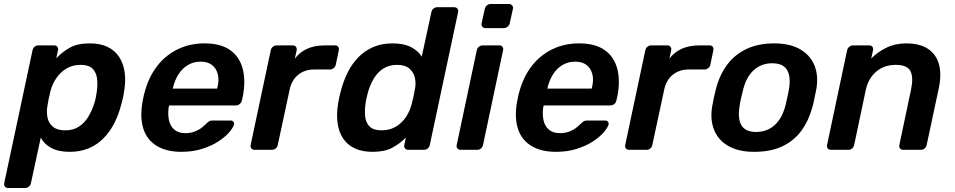

<svg xmlns="http://www.w3.org/2000/svg" viewBox="-52 -746 4753 956"><path d="M-12 190Q-22 190 -27.5 183Q-33 176 -31 166L110 -496Q112 -506 120 -513Q128 -520 138 -520H218Q228 -520 233.5 -513Q239 -506 237 -496L228 -456Q259 -488 296.5 -509Q334 -530 395 -530Q447 -530 483.5 -512.5Q520 -495 541 -463Q562 -431 568.5 -387.5Q575 -344 566 -292Q564 -275 560.5 -260Q557 -245 552 -227Q540 -178 518 -134.5Q496 -91 464.5 -58.5Q433 -26 390.5 -8Q348 10 295 10Q239 10 203 -9.5Q167 -29 151 -61L102 166Q100 176 92 183Q84 190 73 190ZM273 -97Q313 -97 341 -115.5Q369 -134 387.5 -164.5Q406 -195 417 -230Q422 -245 425 -260Q428 -275 430 -290Q435 -326 431 -356Q427 -386 408.5 -404.5Q390 -423 350 -423Q308 -423 277.5 -404Q247 -385 227.5 -355.5Q208 -326 200 -295Q195 -277 191 -257Q187 -237 184 -218Q179 -188 184.5 -160.5Q190 -133 211.5 -115Q233 -97 273 -97Z M851 10Q778 10 729.5 -19Q681 -48 662.5 -103Q644 -158 657 -236Q659 -246 662 -261.5Q665 -277 668 -286Q688 -362 730 -416.5Q772 -471 832.5 -500.5Q893 -530 966 -530Q1047 -530 1094 -496.5Q1141 -463 1156.5 -403.5Q1172 -344 1157 -266L1152 -245Q1150 -235 1141.5 -228Q1133 -221 1122 -221H790Q790 -221 789.5 -218Q789 -215 788 -213Q783 -178 789 -148.5Q795 -119 815.5 -101Q836 -83 870 -83Q898 -83 919 -91.5Q940 -100 953.5 -111Q967 -122 974 -129Q986 -141 992 -143.5Q998 -146 1009 -146H1096Q1105 -146 1110 -140Q1115 -134 1113 -125Q1108 -109 1088 -86Q1068 -63 1034 -41Q1000 -19 953.5 -4.5Q907 10 851 10ZM808 -305H1029L1030 -308Q1040 -347 1032.5 -376.5Q1025 -406 1003.5 -422.5Q982 -439 947 -439Q912 -439 884 -422.5Q856 -406 837 -376.5Q818 -347 809 -308Z M1215 0Q1205 0 1199.5 -7Q1194 -14 1196 -24L1296 -495Q1298 -506 1306.5 -513Q1315 -520 1325 -520H1406Q1416 -520 1421.5 -513Q1427 -506 1425 -495L1416 -454Q1440 -486 1477 -503Q1514 -520 1567 -520H1616Q1627 -520 1632 -513Q1637 -506 1635 -496L1620 -424Q1618 -414 1609.5 -407Q1601 -400 1591 -400H1513Q1465 -400 1432.5 -373.5Q1400 -347 1390 -299L1331 -24Q1329 -14 1321 -7Q1313 0 1302 0Z M1803 10Q1751 10 1714 -7.5Q1677 -25 1656 -57Q1635 -89 1629 -132.5Q1623 -176 1631 -228Q1634 -246 1637 -260.5Q1640 -275 1645 -293Q1658 -343 1679.5 -386Q1701 -429 1733 -461.5Q1765 -494 1807 -512Q1849 -530 1902 -530Q1959 -530 1994.5 -511.5Q2030 -493 2048 -464L2096 -686Q2098 -696 2106 -703Q2114 -710 2124 -710H2209Q2220 -710 2225.5 -703Q2231 -696 2229 -686L2088 -24Q2086 -14 2078 -7Q2070 0 2059 0H1980Q1970 0 1964.5 -7Q1959 -14 1961 -24L1969 -61Q1938 -30 1900.5 -10Q1863 10 1803 10ZM1848 -97Q1889 -97 1920 -116Q1951 -135 1970 -164.5Q1989 -194 1997 -225Q2002 -243 2006.5 -263.5Q2011 -284 2014 -302Q2020 -332 2013.5 -359.5Q2007 -387 1986 -405Q1965 -423 1925 -423Q1885 -423 1856.5 -404.5Q1828 -386 1810 -356Q1792 -326 1781 -290Q1777 -275 1773.5 -260Q1770 -245 1768 -230Q1763 -194 1766.5 -164Q1770 -134 1789 -115.5Q1808 -97 1848 -97Z M2241 0Q2231 0 2225.5 -7Q2220 -14 2222 -24L2322 -496Q2324 -506 2332.5 -513Q2341 -520 2351 -520H2434Q2445 -520 2450 -513Q2455 -506 2453 -496L2353 -24Q2351 -14 2343 -7Q2335 0 2324 0ZM2365 -606Q2355 -606 2349.5 -613Q2344 -620 2346 -630L2362 -702Q2364 -712 2372 -719Q2380 -726 2391 -726H2482Q2492 -726 2498 -719Q2504 -712 2502 -702L2486 -630Q2484 -620 2475.5 -613Q2467 -606 2457 -606Z M2716 10Q2643 10 2594.5 -19Q2546 -48 2527.5 -103Q2509 -158 2522 -236Q2524 -246 2527 -261.5Q2530 -277 2533 -286Q2553 -362 2595 -416.5Q2637 -471 2697.5 -500.5Q2758 -530 2831 -530Q2912 -530 2959 -496.5Q3006 -463 3021.5 -403.5Q3037 -344 3022 -266L3017 -245Q3015 -235 3006.5 -228Q2998 -221 2987 -221H2655Q2655 -221 2654.5 -218Q2654 -215 2653 -213Q2648 -178 2654 -148.5Q2660 -119 2680.5 -101Q2701 -83 2735 -83Q2763 -83 2784 -91.5Q2805 -100 2818.5 -111Q2832 -122 2839 -129Q2851 -141 2857 -143.5Q2863 -146 2874 -146H2961Q2970 -146 2975 -140Q2980 -134 2978 -125Q2973 -109 2953 -86Q2933 -63 2899 -41Q2865 -19 2818.5 -4.5Q2772 10 2716 10ZM2673 -305H2894L2895 -308Q2905 -347 2897.5 -376.5Q2890 -406 2868.5 -422.5Q2847 -439 2812 -439Q2777 -439 2749 -422.5Q2721 -406 2702 -376.5Q2683 -347 2674 -308Z M3080 0Q3070 0 3064.5 -7Q3059 -14 3061 -24L3161 -495Q3163 -506 3171.5 -513Q3180 -520 3190 -520H3271Q3281 -520 3286.5 -513Q3292 -506 3290 -495L3281 -454Q3305 -486 3342 -503Q3379 -520 3432 -520H3481Q3492 -520 3497 -513Q3502 -506 3500 -496L3485 -424Q3483 -414 3474.5 -407Q3466 -400 3456 -400H3378Q3330 -400 3297.5 -373.5Q3265 -347 3255 -299L3196 -24Q3194 -14 3186 -7Q3178 0 3167 0Z M3703 10Q3627 10 3576.5 -18Q3526 -46 3504.5 -97Q3483 -148 3494 -216Q3497 -234 3502.5 -260Q3508 -286 3513 -304Q3531 -373 3568.5 -423.5Q3606 -474 3664.5 -502Q3723 -530 3803 -530Q3879 -530 3929.5 -502Q3980 -474 4002 -423.5Q4024 -373 4013 -304Q4009 -286 4004 -260Q3999 -234 3994 -216Q3976 -148 3939.5 -97Q3903 -46 3844.5 -18Q3786 10 3703 10ZM3713 -89Q3767 -89 3804.5 -122.5Q3842 -156 3859 -221Q3863 -236 3868 -260Q3873 -284 3876 -299Q3887 -364 3867 -397.5Q3847 -431 3793 -431Q3740 -431 3702 -397.5Q3664 -364 3648 -299Q3644 -284 3638.5 -260Q3633 -236 3631 -221Q3620 -156 3639.5 -122.5Q3659 -89 3713 -89Z M4085 0Q4075 0 4069.5 -7Q4064 -14 4066 -24L4166 -496Q4168 -506 4176.5 -513Q4185 -520 4195 -520H4277Q4287 -520 4292 -513Q4297 -506 4295 -496L4286 -455Q4318 -487 4361.5 -508.5Q4405 -530 4460 -530Q4528 -530 4569 -502.5Q4610 -475 4623.5 -425Q4637 -375 4622 -305L4562 -24Q4560 -14 4552 -7Q4544 0 4533 0H4445Q4435 0 4429.5 -7Q4424 -14 4426 -24L4484 -299Q4497 -360 4481.5 -391.5Q4466 -423 4408 -423Q4351 -423 4311.5 -390Q4272 -357 4259 -299L4201 -24Q4199 -14 4191 -7Q4183 0 4173 0Z"/></svg>

Font: Rubik Light Medium
Style: Italic
Weight: 500
Italic angle: -12°
Version: Version 2.104